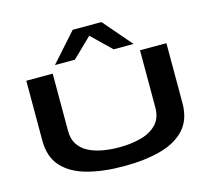

<svg xmlns="http://www.w3.org/2000/svg" viewBox="-129 -1100 1389 1264"><g transform="rotate(-15 565.5 -467.5)"><path d="M88 -292V-700H268V-310Q268 -254 292.5 -217Q317 -180 359 -158.5Q401 -137 454.5 -127.5Q508 -118 567 -118Q648 -118 715 -136Q782 -154 822.5 -196Q863 -238 863 -310V-700H1043V-292Q1043 -181 983.5 -115Q924 -49 816.5 -19.5Q709 10 566 10Q422 10 314.5 -19.5Q207 -49 147.5 -115Q88 -181 88 -292ZM297 -751 470 -945H666L833 -751H697L565 -879L433 -751Z"/></g></svg>

Font: Georama ExtraExtended SemiBold
Style: Regular
Weight: 600
Width: 8
Designer: Jean-Baptiste Levee
Foundry: Production Type
Version: Version 1.000